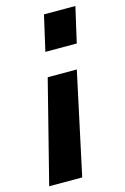

<svg xmlns="http://www.w3.org/2000/svg" viewBox="-147 -552 521 803"><g transform="rotate(-15 113.5 -150.0)"><path d="M201 -242 106 200H-37L75 -242ZM264 -500 229 -347H93L128 -500Z"/></g></svg>

Font: Titillium Web
Style: Bold Italic
Weight: 700
Italic angle: -13°
Version: Version 1.001;PS 57.000;hotconv 1.0.70;makeotf.lib2.5.55311